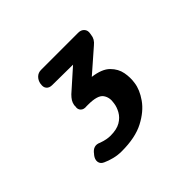

<svg xmlns="http://www.w3.org/2000/svg" viewBox="-105 -810 710 710"><g transform="rotate(-45 250.0 -455.0)"><path d="M397 -627Q396 -617 391 -608.5Q386 -600 376 -592L289 -516Q336 -510 357.5 -488.5Q379 -467 384 -440Q389 -413 385 -388Q381 -357 357.5 -323.5Q334 -290 289 -266.5Q244 -243 173 -243Q152 -243 132.5 -248Q113 -253 98 -260Q84 -266 82 -279Q80 -292 91 -306L93 -308Q112 -335 139 -322Q153 -317 164 -315Q175 -313 184 -313Q217 -313 236.5 -324.5Q256 -336 266 -354Q276 -372 278 -389Q283 -416 269.5 -434.5Q256 -453 207 -453Q206 -453 203.5 -453Q201 -453 199 -453Q183 -451 174.5 -459.5Q166 -468 169 -482V-488Q171 -499 176 -507Q181 -515 190 -524L272 -597L164 -598Q149 -598 141.5 -607Q134 -616 137 -631V-633Q140 -648 150 -657.5Q160 -667 175 -667H369Q384 -667 392.5 -657.5Q401 -648 398 -633Z"/></g></svg>

Font: Winky Sans SemiBold
Style: Italic
Weight: 600
Italic angle: -8.97852°
Designer: Simon Atzbach
Foundry: typofactur
Version: Version 1.205